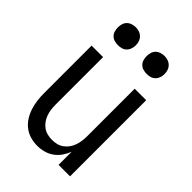

<svg xmlns="http://www.w3.org/2000/svg" viewBox="-222 -842 945 945"><g transform="rotate(45 250.0 -370.0)"><path d="M219 8Q242 8 264.5 2Q287 -4 306 -17.5Q325 -31 338.5 -50.5Q352 -70 360 -91V0H440V-530H360V-200Q360 -184 358 -167.5Q356 -151 350.5 -135Q345 -119 335.5 -105.5Q326 -92 312.5 -82Q299 -72 283 -68Q267 -64 250 -64Q234 -64 217.5 -68Q201 -72 187.5 -82Q174 -92 164.5 -105.5Q155 -119 149.5 -135Q144 -151 142 -167.5Q140 -184 140 -200V-530H60V-200Q60 -175 63 -150.5Q66 -126 73.5 -102.5Q81 -79 94 -58Q107 -37 126.5 -21.5Q146 -6 170 1Q194 8 219 8ZM350 -623Q363 -623 375 -626.5Q387 -630 396 -639Q405 -648 409 -660.5Q413 -673 413 -685Q413 -698 409 -710Q405 -722 396 -731Q387 -740 375 -744Q363 -748 350 -748Q338 -748 325.5 -744Q313 -740 304 -731Q295 -722 291.5 -710Q288 -698 288 -685Q288 -673 291.5 -660.5Q295 -648 304 -639Q313 -630 325.5 -626.5Q338 -623 350 -623ZM150 -623Q163 -623 175 -626.5Q187 -630 196 -639Q205 -648 209 -660.5Q213 -673 213 -685Q213 -698 209 -710Q205 -722 196 -731Q187 -740 175 -744Q163 -748 150 -748Q138 -748 125.5 -744Q113 -740 104 -731Q95 -722 91.5 -710Q88 -698 88 -685Q88 -673 91.5 -660.5Q95 -648 104 -639Q113 -630 125.5 -626.5Q138 -623 150 -623Z"/></g></svg>

Font: Iosevka SS09
Style: Regular
Weight: 400
Monospace: yes
Designer: Belleve Invis
Foundry: Belleve Invis
Version: Version 5.2.1; ttfautohint (v1.8.3)